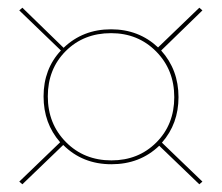

<svg xmlns="http://www.w3.org/2000/svg" viewBox="-20 -478 575 498"><path d="M443 -226Q443 -157 400 -108L505 -7L497 0L393 -100Q343 -52 269 -52Q194 -52 144 -102L38 0L30 -7L136 -109Q93 -158 93 -228Q93 -299 138 -347L30 -451L38 -458L145 -354Q195 -402 268 -402Q340 -402 390 -355L497 -458L505 -451L398 -347Q443 -297 443 -226ZM269 -62Q339 -62 385.5 -108.5Q432 -155 432 -226Q432 -297 385 -344.5Q338 -392 268 -392Q197 -392 150.5 -345.5Q104 -299 104 -228Q104 -157 151 -109.5Q198 -62 269 -62Z"/></svg>

Font: EauTest Hairline
Style: Regular
Weight: 250
Designer: Christian Thalmann (Catharsis Fonts)
Version: Version 0.001;PS 000.001;hotconv 1.0.88;makeotf.lib2.5.64775